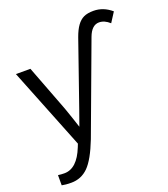

<svg xmlns="http://www.w3.org/2000/svg" viewBox="-165 -845 1022 1167"><g transform="rotate(-20 346.0 -261.0)"><path d="M93.3 207.5C136.6 207.5 173.4 192.4 203.9 162.1C234.3 131.8 264.6 77.8 294.9 0L511.7 -584C528.3 -628.6 552.4 -650.9 584 -650.9C607.4 -650.9 630.2 -640.8 652.3 -620.6L692.4 -683.1C657.2 -713.4 618.5 -728.5 576.2 -728.5C549.8 -728.5 528.6 -724.6 512.5 -716.8C496.3 -709 482 -696.5 469.5 -679.2C456.9 -661.9 445.5 -638.8 435.1 -609.9L289.6 -191.9L255.4 -95.7C254.4 -99.9 247.7 -120.1 235.4 -156.2L213.4 -220L207.5 -236.3L96.2 -528.3H2.4L211.9 -2.4L203.6 18.6C171.7 99 128.4 139.2 73.7 139.2C58.8 139.2 45.1 138.2 32.7 136.2V202.1C49 205.7 69.2 207.5 93.3 207.5Z"/></g></svg>

Font: Arimo
Style: Regular
Weight: 400
Designer: Steve Matteson
Foundry: Monotype Imaging Inc.
Version: Version 1.32